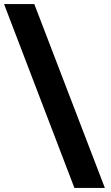

<svg xmlns="http://www.w3.org/2000/svg" viewBox="-23 -863 552 952"><path d="M-3 -843 346 69H497L147 -843Z"/></svg>

Font: Rabbid Highway Sign IV
Style: Bd
Weight: 400
Foundry: Cannot Into Space Fonts
Version: Version 0.277